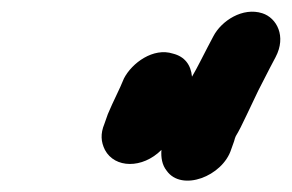

<svg xmlns="http://www.w3.org/2000/svg" viewBox="-20 -692 506 333"><path d="M260 -432C259 -419 261 -406 269 -396C295 -359 366 -386 381 -433L386 -447C387 -451 388 -454 389 -456C394 -464 400 -476 408 -493L428 -535C435 -549 442 -562 448 -574L458 -593C477 -629 460 -661 435 -669C401 -680 364 -656 350 -629L340 -610C332 -595 323 -576 313 -559C311 -580 300 -594 280 -599C246 -610 209 -583 195 -556C187 -536 177 -518 167 -494L161 -477C154 -460 155 -446 162 -432C179 -400 227 -399 260 -432Z"/></svg>

Font: Electronic
Style: TiIt
Weight: 900
Version: Version 1.011